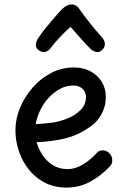

<svg xmlns="http://www.w3.org/2000/svg" viewBox="-20 -851 571 871"><path d="M282 0Q227 0 184 -22Q141 -44 111 -81.5Q81 -119 65.5 -165.5Q50 -212 50 -260Q50 -311 70.5 -361Q91 -411 127.5 -453Q164 -495 212 -520Q260 -545 315 -545Q358 -545 390.5 -527.5Q423 -510 441.5 -480Q460 -450 460 -410Q460 -368 439 -330.5Q418 -293 380 -270Q329 -235 268.5 -221.5Q208 -208 146 -206Q154 -177 172 -149Q190 -121 218.5 -102.5Q247 -84 286 -84Q323 -84 357.5 -105.5Q392 -127 417 -155Q423 -163 430.5 -166Q438 -169 445 -169Q457 -169 467 -163Q477 -157 483 -147Q489 -137 489 -125Q490 -117 487 -109.5Q484 -102 477 -95Q440 -55 390.5 -27.5Q341 0 282 0ZM142 -288Q182 -290 216 -294.5Q250 -299 287 -314Q320 -327 345 -351.5Q370 -376 370 -411Q370 -425 363.5 -436.5Q357 -448 344.5 -455.5Q332 -463 312 -463Q280 -463 251 -447Q222 -431 199 -405.5Q176 -380 161.5 -349Q147 -318 142 -288ZM209 -632Q199 -618 182.5 -615.5Q166 -613 151 -627Q141 -637 143 -651.5Q145 -666 154 -679Q169 -702 190 -727.5Q211 -753 231 -776Q251 -799 263 -811Q274 -821 284 -826Q294 -831 304 -831Q315 -831 324.5 -825.5Q334 -820 341 -809Q357 -785 386.5 -748Q416 -711 443 -681Q454 -669 455.5 -654Q457 -639 446 -627Q433 -612 417.5 -615Q402 -618 390 -630Q370 -649 345.5 -677.5Q321 -706 300 -729Q287 -718 270 -701Q253 -684 237 -666Q221 -648 209 -632Z"/></svg>

Font: Playpen Sans Thai
Style: Regular
Weight: 400
Designer: Sirin Gunkloy, Laura Meseguer, Veronika Burian, José Scaglione
Foundry: TypeTogether
Version: Version 2.000